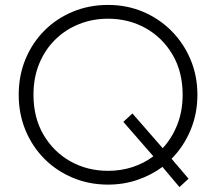

<svg xmlns="http://www.w3.org/2000/svg" viewBox="-20 -735 878 780"><path d="M709 25 640 -57Q594.5 -23.5 538.2 -4.2Q482 15 419 15Q342 15 275.8 -12.8Q209.5 -40.5 160.2 -90Q111 -139.5 83.5 -206Q56 -272.5 56 -350Q56 -428 83.5 -494.5Q111 -561 160.2 -610.5Q209.5 -660 275.8 -687.5Q342 -715 419 -715Q495.5 -715 561.5 -687Q627.5 -659 677 -609Q726.5 -559 754.2 -492.8Q782 -426.5 782 -350Q782 -273 754 -206.2Q726 -139.5 677 -90L746 -9ZM419 -41Q471.5 -41 518.2 -56.2Q565 -71.5 603 -100L481 -240L518 -274L641 -133Q678.5 -173.5 700.2 -228.5Q722 -283.5 722 -350Q722 -443 681.2 -512.5Q640.5 -582 571.8 -620.5Q503 -659 419 -659Q356 -659 301 -637Q246 -615 204.5 -574.2Q163 -533.5 139.5 -476.8Q116 -420 116 -350Q116 -257 156.8 -187.5Q197.5 -118 266.2 -79.5Q335 -41 419 -41Z"/></svg>

Font: Geologica Cursive Thin
Style: Regular
Weight: 250
Designer: Sindre Bremnes, Frode Helland
Foundry: Monokrom Skriftforlag AS
Version: Version 1.010;gftools[0.9.28]